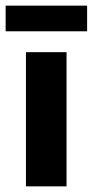

<svg xmlns="http://www.w3.org/2000/svg" viewBox="-28 -661 329 681"><path d="M-8 -641H281V-550H-8ZM64 -476H208V0H64Z"/></svg>

Font: Post Grotesk Bold
Style: Bold
Weight: 700
Version: Version 1.0